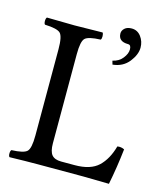

<svg xmlns="http://www.w3.org/2000/svg" viewBox="-106 -779 740 862"><g transform="rotate(15 264.0 -348.0)"><path d="M399.9 -698.2Q426.8 -698.2 443.4 -676Q460 -653.8 460 -625Q460 -592.8 432.9 -558.3Q405.8 -523.9 357.9 -519L353 -536.1Q381.8 -542 398.9 -563.5Q416 -585 416 -605Q416 -626 401.9 -626Q356 -626 356 -664.1Q356 -677.2 367.4 -687.7Q378.9 -698.2 399.9 -698.2ZM148.9 0Q97.2 0 19 2Q14.2 -2 14.2 -13.9Q14.2 -25.9 19 -30.8Q75.2 -32.7 90.6 -47.4Q106 -62 106 -122.1V-522.9Q106 -583 90.6 -597.4Q75.2 -611.8 19 -613.8Q14.2 -617.7 14.2 -629.9Q14.2 -642.1 19 -647Q110.8 -645 147.9 -645Q188 -645 277.8 -647Q281.7 -642.1 282 -630.1Q282.2 -618.2 277.8 -613.8Q221.7 -611.8 206.3 -597.4Q190.9 -583 190.9 -522.9V-108.9Q190.9 -70.8 204.3 -54.9Q217.8 -39.1 248 -39.1H311Q384.3 -39.1 420.7 -73.5Q457 -107.9 474.1 -169.9Q491.2 -172.9 506.8 -165Q497.1 -78.1 481 2Q388.7 0 361.8 0Z"/></g></svg>

Font: Linux Libertine
Style: Regular
Weight: 400
Designer: Philipp H. Poll
Foundry: Philipp H. Poll
Version: Version 5.3.0 ; ttfautohint (v0.9)